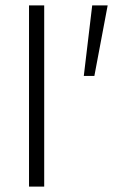

<svg xmlns="http://www.w3.org/2000/svg" viewBox="-20 -688 417 708"><path d="M87 0V-668H143V0ZM289 -408 320 -668H377L328 -408Z"/></svg>

Font: Gantari Light
Style: Regular
Weight: 300
Designer: Anugrah Pasau
Foundry: Lafontype
Version: Version 1.000; ttfautohint (v1.8.3)